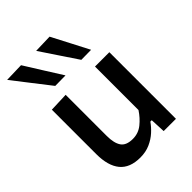

<svg xmlns="http://www.w3.org/2000/svg" viewBox="-225 -890 1013 1013"><g transform="rotate(-45 281.5 -383.0)"><path d="M218 12Q140.5 12 103.2 -33.2Q66 -78.5 66 -165.5V-497L173 -501V-194Q173 -140.5 191.8 -113Q210.5 -85.5 259.5 -85.5Q301 -85.5 332.8 -111Q364.5 -136.5 388 -172.5V-497H495V0H403.5L399.5 -85H389Q373 -61.5 348.5 -39.2Q324 -17 291.5 -2.5Q259 12 218 12ZM167.5 -573Q129 -622.5 89.8 -672.8Q50.5 -723 10.5 -775L117 -778Q148.5 -727 180.8 -676Q213 -625 245 -574ZM362 -573Q329 -622.5 295.2 -672.8Q261.5 -723 227 -775L330 -778Q356.5 -727 383 -676.2Q409.5 -625.5 436 -574Z"/></g></svg>

Font: Commissioner Medium
Style: Regular
Weight: 500
Designer: Kostas Bartsokas
Foundry: Kostas Bartsokas
Version: Version 1.000; ttfautohint (v1.8.3)